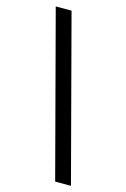

<svg xmlns="http://www.w3.org/2000/svg" viewBox="-139 -863 700 1068"><g transform="rotate(15 211.0 -329.0)"><path d="M292.5 142 43.5 -800H134.5L383.5 142Z"/></g></svg>

Font: Trispace Thin
Style: Regular
Weight: 400
Version: Version 1.210